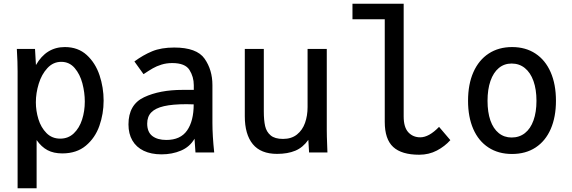

<svg xmlns="http://www.w3.org/2000/svg" viewBox="-20 -810 3040 1020"><path d="M70 -538 69.5 -550H166L171 -464.5Q225.5 -560 324.5 -560Q394.5 -560 440.8 -517.8Q487 -475.5 508.8 -410.2Q530.5 -345 530.5 -275.5Q530.5 -205.5 508 -141.5Q485.5 -77.5 436.2 -36.2Q387 5 311 5Q265 5 232.5 -12.2Q200 -29.5 174.5 -66V190H73.5V-429.5Q73.5 -482 70 -538ZM430.5 -270.5Q430.5 -318 417.8 -366.8Q405 -415.5 376.8 -448.5Q348.5 -481.5 305.5 -481.5Q262.5 -481.5 231.8 -448.2Q201 -415 185.8 -365.2Q170.5 -315.5 170.5 -266.5Q170.5 -221.5 184 -177.2Q197.5 -133 226.8 -103.2Q256 -73.5 300 -73.5Q342.5 -73.5 372 -101.5Q401.5 -129.5 416 -174.5Q430.5 -219.5 430.5 -270.5Z M662.5 -149Q662.5 -254.5 745.5 -293.5Q828.5 -332.5 950 -332.5H1009.5V-357.5Q1009.5 -402 986.5 -438.5Q963.5 -475 895 -475Q864.5 -475 838 -466.8Q811.5 -458.5 792 -447.2Q772.5 -436 742.5 -416L694 -483.5Q740 -517.5 788.2 -537.5Q836.5 -557.5 905.5 -557.5Q1025.5 -557.5 1067 -498Q1108.5 -438.5 1108.5 -358V-156.5Q1108.5 -89.5 1118 0H1018.5Q1016.5 -21.5 1014.5 -56.5L1013.5 -73Q988 -29.5 941.2 -9.8Q894.5 10 838 10Q783 10 743.5 -9Q704 -28 683.2 -63.8Q662.5 -99.5 662.5 -149ZM1009 -255.5 971 -256.5Q897 -256.5 851.2 -246Q805.5 -235.5 783.8 -213Q762 -190.5 762 -153.5Q762 -108.5 789.2 -87.5Q816.5 -66.5 863.5 -66.5Q939 -66.5 974 -117Q1009 -167.5 1009 -255.5Z M1280.5 -192.5V-550H1381.5V-218Q1381.5 -171 1388.5 -140.2Q1395.5 -109.5 1417.8 -90.8Q1440 -72 1483.5 -72Q1528.5 -72 1557.8 -95.5Q1587 -119 1600.5 -157.2Q1614 -195.5 1614 -241V-550H1716V-119Q1716 -87 1718 -41L1719.5 0H1622L1618 -67Q1589.5 -26.5 1549 -9.5Q1508.5 7.5 1452 7.5Q1365.5 7.5 1323 -44.2Q1280.5 -96 1280.5 -192.5Z M2024 -162.5V-707.5H1852.5V-790H2124.5V-191.5Q2124.5 -134 2149.2 -107.2Q2174 -80.5 2212.5 -80.5Q2259 -80.5 2312.5 -136L2372.5 -65.5Q2343 -32.5 2300.8 -10.2Q2258.5 12 2207 12Q2113.5 12 2068.8 -29.2Q2024 -70.5 2024 -162.5Z M2466.5 -274.5Q2466.5 -362.5 2495 -426.8Q2523.5 -491 2576.2 -525.5Q2629 -560 2700.5 -560Q2772 -560 2824.5 -525.5Q2877 -491 2905.2 -426.8Q2933.5 -362.5 2933.5 -274.5Q2933.5 -188.5 2905.8 -124.8Q2878 -61 2825.5 -26.5Q2773 8 2700 8Q2627.5 8 2574.8 -26.5Q2522 -61 2494.2 -124.8Q2466.5 -188.5 2466.5 -274.5ZM2830 -274.5Q2830 -335 2814 -379.8Q2798 -424.5 2768.2 -448.5Q2738.5 -472.5 2698 -472.5Q2658.5 -472.5 2629.8 -448.5Q2601 -424.5 2585.5 -379.8Q2570 -335 2570 -274.5Q2570 -214 2585.2 -170.2Q2600.5 -126.5 2629.5 -103Q2658.5 -79.5 2698 -79.5Q2739 -79.5 2768.8 -103Q2798.5 -126.5 2814.2 -170.5Q2830 -214.5 2830 -274.5Z"/></svg>

Font: JuliaMono Medium
Style: Regular
Weight: 500
Monospace: yes
Designer: cormullion
Foundry: corm
Version: Version 0.054; ttfautohint (v1.8.4)